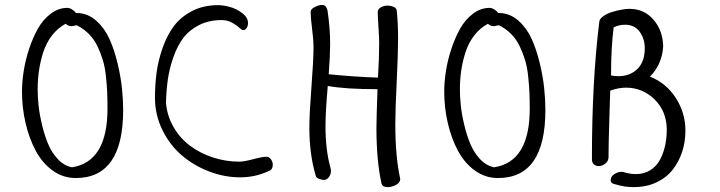

<svg xmlns="http://www.w3.org/2000/svg" viewBox="-20 -728 2938 784"><path d="M69.8 -355Q69.8 -393.1 76.7 -437.3Q83.5 -481.4 98.6 -527.6Q113.8 -573.7 134.8 -611.1Q155.8 -648.4 187.3 -672.1Q218.8 -695.8 254.9 -695.8Q263.7 -695.8 273.9 -689.7Q284.2 -683.6 290 -674.8H296.9Q339.4 -673.3 373.3 -643.1Q407.2 -612.8 427 -568.8Q446.8 -524.9 460 -469.7Q473.1 -414.6 478 -367.4Q482.9 -320.3 482.9 -278.8Q482.9 -1 289.1 -1Q237.8 -1 195.6 -31.2Q153.3 -61.5 126.2 -111.8Q99.1 -162.1 84.5 -224.9Q69.8 -287.6 69.8 -355ZM293 -625Q290.5 -625 283.2 -623Q275.9 -621.1 271 -621.1Q259.3 -621.1 248 -630.9Q215.3 -613.3 192.1 -583Q168.9 -552.7 156.7 -514.9Q144.5 -477.1 139.2 -439.7Q133.8 -402.3 133.8 -361.8Q133.8 -333 137.5 -297.6Q141.1 -262.2 151.4 -219Q161.6 -175.8 176.5 -140.1Q191.4 -104.5 216.8 -77.6Q242.2 -50.8 273.9 -44.9Q418.9 -67.4 418.9 -284.2Q418.9 -322.8 417.7 -351.1Q416.5 -379.4 412.6 -416.5Q408.7 -453.6 400.1 -481.9Q391.6 -510.3 378.2 -538.6Q364.7 -566.9 343.3 -588.9Q321.8 -610.8 293 -625Z M870.6 -707Q891.6 -707 918.5 -699.7Q945.3 -692.4 969 -674.6Q992.7 -656.7 992.7 -633.8Q992.7 -621.6 986.8 -613.3Q981 -605 972.7 -605Q967.3 -605 956.5 -615.2Q945.8 -625.5 927.2 -635.7Q908.7 -646 884.8 -646Q833 -646 792.7 -625.5Q752.4 -605 728.3 -572.8Q704.1 -540.5 688 -494.6Q671.9 -448.7 665.5 -404.5Q659.2 -360.4 657.7 -309.1Q662.1 -254.4 689 -208.5Q715.8 -162.6 757.1 -132.1Q798.3 -101.6 850.3 -84.7Q902.3 -67.9 957.5 -67.9Q976.6 -67.9 1013.7 -77.9Q1050.8 -87.9 1067.9 -87.9Q1078.6 -87.9 1086.2 -77.6Q1093.8 -67.4 1093.8 -55.2Q1093.8 -35.2 1077.6 -29.8Q1022.9 -3.9 960.9 -3.9Q896 -3.9 833.3 -28.1Q770.5 -52.2 721.7 -94.2Q672.9 -136.2 642.8 -197.8Q612.8 -259.3 612.8 -329.1Q612.8 -382.3 619.4 -431.6Q626 -481 644 -532.5Q662.1 -584 690.2 -621.6Q718.3 -659.2 764.6 -683.1Q811 -707 870.6 -707Z M1528.3 -553.2Q1528.3 -574.2 1525.4 -616.2Q1522.5 -658.2 1522.5 -679.2Q1522.5 -690.4 1534.7 -697.8Q1546.9 -705.1 1561.5 -705.1Q1574.7 -705.1 1586.7 -700.2Q1598.6 -695.3 1600.1 -685.1Q1605.5 -632.8 1605.5 -569.8Q1605.5 -511.7 1599.9 -395.3Q1594.2 -278.8 1594.2 -220.2Q1594.2 -87.9 1614.3 2.9Q1614.3 17.6 1597.2 26.9Q1580.1 36.1 1563.5 36.1Q1539.6 36.1 1537.1 18.1Q1517.1 -74.2 1517.1 -206.1Q1517.1 -244.1 1521.5 -363.8Q1390.6 -363.8 1318.4 -377Q1309.1 -272 1309.1 -212.9Q1309.1 -116.7 1329.1 -43.9Q1331.5 -34.2 1331.5 -30.8Q1331.5 -16.1 1322.8 -4.6Q1314 6.8 1303.2 6.8Q1295.4 6.8 1283.2 2.4Q1271 -2 1269.5 -9.8Q1243.2 -96.7 1243.2 -208Q1243.2 -262.7 1251.7 -373Q1260.3 -483.4 1260.3 -539.1Q1260.3 -562.5 1254.4 -609.4Q1248.5 -656.2 1248.5 -680.2Q1248.5 -690.9 1265.9 -699.5Q1283.2 -708 1295.4 -708Q1312 -708 1317.4 -685.1Q1328.1 -612.8 1328.1 -547.9Q1328.1 -504.9 1322.3 -424.8Q1429.2 -414.1 1523.4 -411.1Q1528.3 -490.7 1528.3 -553.2Z M1793.9 -355Q1793.9 -393.1 1800.8 -437.3Q1807.6 -481.4 1822.8 -527.6Q1837.9 -573.7 1858.9 -611.1Q1879.9 -648.4 1911.4 -672.1Q1942.9 -695.8 1979 -695.8Q1987.8 -695.8 1998 -689.7Q2008.3 -683.6 2014.2 -674.8H2021Q2063.5 -673.3 2097.4 -643.1Q2131.3 -612.8 2151.1 -568.8Q2170.9 -524.9 2184.1 -469.7Q2197.3 -414.6 2202.1 -367.4Q2207 -320.3 2207 -278.8Q2207 -1 2013.2 -1Q1961.9 -1 1919.7 -31.2Q1877.4 -61.5 1850.3 -111.8Q1823.2 -162.1 1808.6 -224.9Q1793.9 -287.6 1793.9 -355ZM2017.1 -625Q2014.6 -625 2007.3 -623Q2000 -621.1 1995.1 -621.1Q1983.4 -621.1 1972.2 -630.9Q1939.5 -613.3 1916.3 -583Q1893.1 -552.7 1880.9 -514.9Q1868.7 -477.1 1863.3 -439.7Q1857.9 -402.3 1857.9 -361.8Q1857.9 -333 1861.6 -297.6Q1865.2 -262.2 1875.5 -219Q1885.7 -175.8 1900.6 -140.1Q1915.5 -104.5 1940.9 -77.6Q1966.3 -50.8 1998 -44.9Q2143.1 -67.4 2143.1 -284.2Q2143.1 -322.8 2141.8 -351.1Q2140.6 -379.4 2136.7 -416.5Q2132.8 -453.6 2124.3 -481.9Q2115.7 -510.3 2102.3 -538.6Q2088.9 -566.9 2067.4 -588.9Q2045.9 -610.8 2017.1 -625Z M2426.8 -636.2Q2426.8 -649.4 2441.7 -660.6Q2456.5 -671.9 2477.5 -678.5Q2498.5 -685.1 2517.8 -688.5Q2537.1 -691.9 2549.8 -691.9Q2610.4 -691.9 2648.4 -647.7Q2686.5 -603.5 2688 -539.1Q2683.6 -464.8 2633.8 -415Q2699.7 -389.6 2739.3 -328.4Q2778.8 -267.1 2778.8 -194.8Q2778.8 -148.9 2765.4 -107.9Q2752 -66.9 2726.3 -34.4Q2700.7 -2 2659.7 17.1Q2618.7 36.1 2567.9 36.1Q2529.3 36.1 2493.7 24.9Q2473.6 22 2473.6 7.8Q2473.6 -8.3 2490.5 -18.3Q2507.3 -28.3 2523.9 -25.9Q2552.2 -17.1 2576.7 -17.1Q2609.9 -17.1 2635.3 -33Q2660.6 -48.8 2674.8 -75.4Q2689 -102.1 2695.8 -133.1Q2702.6 -164.1 2702.6 -198.2Q2702.6 -272.5 2653.6 -321.3Q2604.5 -370.1 2535.6 -370.1Q2505.9 -370.1 2471.7 -357.9Q2471.2 -333.5 2468 -235.8Q2464.8 -138.2 2464.8 -85.9Q2464.8 -70.3 2451.9 -60.1Q2439 -49.8 2423.8 -49.8Q2412.6 -49.8 2404.8 -57.1Q2397 -64.5 2397 -78.1Q2397 -395 2426.8 -636.2ZM2485.8 -616.2Q2475.1 -535.6 2475.1 -419.9Q2488.3 -417 2505.9 -417Q2552.7 -417 2582.8 -446.5Q2612.8 -476.1 2612.8 -530.8Q2612.8 -569.8 2592 -598.4Q2571.3 -627 2531.7 -627Q2508.3 -627 2485.8 -616.2Z"/></svg>

Font: Zhizn
Style: Regular
Weight: 400
Designer: Peter Zharnov
Foundry: Peter Zharnov
Version: Version 1.000